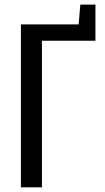

<svg xmlns="http://www.w3.org/2000/svg" viewBox="-20 -805 450 825"><path d="M69.8 0V-700.2H317.9L325.2 -785.2H390.1V-629.9H160.2V0Z"/></svg>

Font: 
Style: .
Weight: 400
Designer: Jovanny Lemonad
Foundry: Jovanny Lemonad
Version: Version 1.002